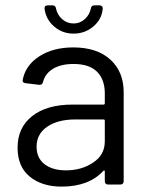

<svg xmlns="http://www.w3.org/2000/svg" viewBox="-20 -692 551 720"><path d="M254.9 -514.2Q343.8 -514.2 393.8 -468.5Q443.8 -422.9 443.8 -346.2V-13.2Q443.8 0 431.2 0H386.2Q373 0 373 -13.2V-48.8Q373 -51.8 371.1 -52.7Q369.1 -53.7 367.2 -50.8Q313 7.8 210.9 7.8Q137.7 7.8 91.8 -29.5Q45.9 -66.9 45.9 -138.2Q45.9 -213.4 100.6 -256.6Q155.3 -299.8 252 -299.8H368.2Q373 -299.8 373 -305.2V-341.8Q373 -394 343.8 -423.1Q314.5 -452.1 255.9 -452.1Q209 -452.1 179.2 -434.3Q149.4 -416.5 141.1 -383.8Q138.2 -372.6 126 -374L77.1 -379.9Q63.5 -381.3 64.9 -391.1Q74.7 -446.3 126.5 -480.2Q178.2 -514.2 254.9 -514.2ZM227.1 -53.2Q287.1 -53.2 330.1 -83Q373 -111.3 373 -162.1V-238.8Q373 -244.1 368.2 -244.1H263.2Q196.8 -244.1 157 -216.8Q117.2 -189.5 117.2 -142.1Q117.2 -99.1 147.2 -76.2Q177.2 -53.2 227.1 -53.2ZM255.9 -565.9Q213.9 -565.9 183.1 -592.5Q152.3 -619.1 147 -659.2V-661.1Q147 -671.9 159.2 -671.9H176.8Q188.5 -671.9 189.9 -660.2Q195.3 -635.7 213.4 -619.9Q231.4 -604 255.9 -604Q279.8 -604 297.6 -619.9Q315.4 -635.7 320.8 -660.2Q322.3 -671.9 334 -671.9H353Q358.9 -671.9 362.3 -668.5Q365.7 -665 365.2 -659.2Q361.8 -619.6 330.1 -592.8Q298.3 -565.9 255.9 -565.9Z"/></svg>

Font: Barlow
Style: Regular
Weight: 400
Designer: Jeremy Tribby
Foundry: Jeremy Tribby
Version: Version 1.101